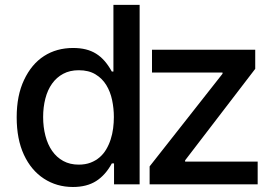

<svg xmlns="http://www.w3.org/2000/svg" viewBox="-20 -747 1118 778"><path d="M77.4 -422.9Q107.6 -487.2 158.4 -519.9Q209.2 -552.6 276.3 -552.6Q304.7 -552.6 327.6 -546.9Q350.5 -541.2 369.3 -529.5Q388.1 -517.8 403.8 -499.8Q419.4 -481.9 433.2 -457H439.6V-727.3H545.8V0H442.1V-84.9H433.2Q407.3 -37.3 369.5 -13.3Q331.7 10.7 275.6 10.7Q209.9 10.7 158 -23.1Q106.2 -56.8 76.9 -119.9Q47.6 -182.9 47.6 -271.7Q47.6 -360.1 77.4 -422.9ZM881.7 -448.2V-453.1H595.9V-545.5H1014.2V-468L730.1 -97.3V-92.3H1024.1V0H586.3V-72.8ZM154.8 -272.7Q154.8 -231.9 164.1 -196.6Q173.3 -161.2 191.4 -135.3Q209.5 -109.4 236.5 -94.6Q263.5 -79.9 299 -79.9Q326 -79.9 346.9 -87.9Q367.9 -95.9 383.7 -109.6Q399.5 -123.2 410.5 -141.9Q421.5 -160.5 428.4 -182Q435.4 -203.5 438.4 -226.7Q441.4 -250 441.4 -272.7Q441.4 -307.5 434.3 -341.4Q427.2 -375.4 410.7 -402.3Q394.2 -429.3 366.8 -445.8Q339.5 -462.4 299 -462.4Q263.1 -462.4 236.2 -448Q209.2 -433.6 191.1 -408.2Q172.9 -382.8 163.9 -348Q154.8 -313.2 154.8 -272.7Z"/></svg>

Font: Inter P Medium
Style: Regular
Weight: 500
Designer: Rasmus Andersson
Foundry: rsms
Version: Version 3.018;git-588b23468